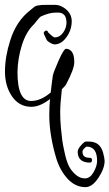

<svg xmlns="http://www.w3.org/2000/svg" viewBox="-28 -419 451 791"><path d="M403 244Q403 275 377.5 313.5Q352 352 324 352Q283 352 251.5 318.5Q220 285 204 234Q175 137 175 54Q175 22 178 -11Q137 21 101 21Q51 21 21.5 -22Q-8 -65 -7.5 -126Q-7 -187 14 -252Q39 -333 98 -378Q106 -384 112 -389.5Q118 -395 128.5 -396.5Q139 -398 143.5 -398.5Q148 -399 168 -399Q168 -399 200 -399Q216 -399 234 -388Q268 -366 267.5 -330.5Q267 -295 246 -266Q225 -237 198 -236Q186 -236 168 -250Q164 -253 153 -279Q151 -284 154.5 -288.5Q158 -293 162.5 -293Q167 -293 170 -288L169 -287Q191 -265 197 -265Q198 -265 198 -265Q218 -265 232 -284.5Q246 -304 246 -327Q245 -350 235.5 -358.5Q226 -367 214 -367Q202 -367 200 -367Q175 -367 140 -351Q136 -349 124.5 -334.5Q113 -320 112 -319Q80 -289 62.5 -234Q45 -179 44 -122Q44 -3 100 -3Q140 -3 181 -38Q182 -45 184.5 -68.5Q187 -92 189.5 -106.5Q192 -121 213.5 -169.5Q235 -218 244 -218Q259 -218 268.5 -205Q278 -192 278 -163Q278 -134 243 -69Q237 -61 227 -52Q220 9 220 42.5Q220 76 223 108Q226 140 228.5 158.5Q231 177 238.5 211Q246 245 255.5 264.5Q265 284 283 300Q301 316 322 316Q343 316 357.5 290.5Q372 265 372 244Q372 186 330 185Q326 185 318.5 193Q311 201 312 207Q312 231 340 231Q341 231 342 231Q351 231 351 240.5Q351 250 343 251Q293 251 292 207Q292 195 306 179.5Q320 164 326 164Q332 164 335 164Q362 164 376.5 176Q391 188 397 211Q403 234 403 244Z"/></svg>

Font: Ruge Boogie
Style: Regular
Weight: 400
Version: Version 1.003